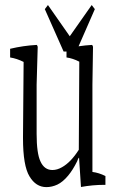

<svg xmlns="http://www.w3.org/2000/svg" viewBox="-20 -768 468 778"><path d="M99.6 -53.2Q73.2 -96.2 73.2 -208Q73.2 -208 73.2 -214.8Q73.2 -214.8 75.7 -517.1Q48.3 -530.8 21 -535.2Q21 -557.6 21 -570.3Q74.2 -583 127.4 -585.9Q130.4 -586.9 132.8 -578.6Q130.9 -506.8 128.4 -424.8Q128.4 -330.1 128.4 -225.6Q128.4 -146.5 144 -113.8Q159.7 -79.1 192.4 -79.1Q211.4 -79.1 231 -90.3Q267.1 -110.4 299.3 -161.1Q300.3 -344.7 301.3 -518.1Q274.9 -531.7 249.5 -535.2Q249.5 -557.6 249.5 -570.3Q299.3 -583 351.6 -585.9Q354.5 -586.9 356.9 -578.6Q356 -506.8 354.5 -424.8Q354.5 -252.9 354.5 -71.3Q380.9 -67.9 407.2 -54.7Q407.2 -42 407.2 -19Q407.2 -19 402.8 -19Q355.5 -19 308.1 -10.3Q304.2 -74.7 300.3 -129.4Q296.4 -126.5 292.5 -114.3Q275.4 -79.6 256.3 -56.6Q234.4 -30.3 212.4 -20Q190.4 -9.8 168 -9.8Q125.5 -9.8 99.6 -53.2ZM262.7 -621.1 351.6 -747.6 364.3 -731 289.1 -559.1H237.8L161.6 -731L174.3 -747.6Z"/></svg>

Font: Scarab Serif
Style: Light
Weight: 300
Designer: John Roberts
Foundry: Scarab
Version: 1.0